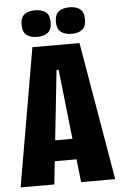

<svg xmlns="http://www.w3.org/2000/svg" viewBox="-57 -874 574 914"><g transform="rotate(-5 230.0 -417.0)"><path d="M4 0 118 -660H343L456 0H293L233 -542H223L165 0ZM109 -110V-209H349V-110ZM310 -707Q278 -707 259 -721.5Q240 -736 240 -771Q240 -805 258.5 -819.5Q277 -834 310 -834Q342 -834 360.5 -819.5Q379 -805 379 -771Q379 -736 360.5 -721.5Q342 -707 310 -707ZM145 -707Q113 -707 94.5 -721.5Q76 -736 76 -772Q76 -805 94.5 -819.5Q113 -834 145 -834Q178 -834 196.5 -819.5Q215 -805 215 -772Q215 -736 196.5 -721.5Q178 -707 145 -707Z"/></g></svg>

Font: Bricolage Grotesque 72pt Condensed ExtraBold
Style: Regular
Weight: 800
Width: 3
Designer: Mathieu Triay
Foundry: Atelier Triay
Version: Version 1.001;gftools[0.9.33.dev8+g029e19f]